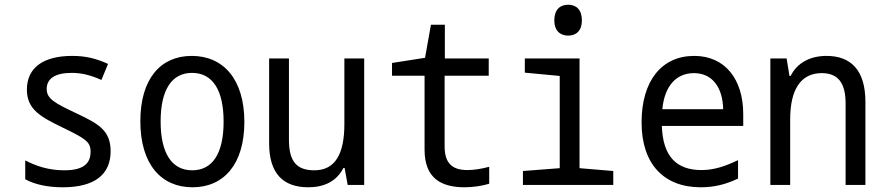

<svg xmlns="http://www.w3.org/2000/svg" viewBox="-20 -784 3750 814"><path d="M246 10C380 10 449 -43 449 -143C449 -234 393 -261 303 -304C212 -347 178 -365 178 -407C178 -451 214 -475 284 -475C323 -475 361 -467 410 -445L438 -513C386 -537 341 -547 286 -547C165 -547 94 -498 94 -404C94 -319 154 -288 244 -244C343 -196 364 -183 364 -141C364 -93 337 -62 252 -62C185 -62 131 -81 87 -104V-24C127 -2 182 10 246 10Z M796 10C929 10 1016 -88 1016 -267C1016 -449 926 -547 793 -547C660 -547 575 -449 575 -270C575 -88 663 10 796 10ZM795 -62C708 -62 661 -135 661 -269C661 -403 708 -475 794 -475C881 -475 928 -403 928 -268C928 -135 882 -62 795 -62Z M1287 10C1354 10 1407 -15 1436 -72H1441L1454 0H1524V-536H1440V-258C1440 -133 1402 -62 1313 -62C1239 -62 1205 -98 1205 -191V-536H1121V-176C1121 -50 1179 10 1287 10Z M1950 10C1986 10 2024 4 2054 -5V-77C2022 -68 1988 -63 1962 -63C1895 -63 1865 -94 1865 -164V-463H2052V-536H1866V-679H1807L1782 -539L1642 -517V-463H1780V-149C1780 -27 1852 10 1950 10Z M2389 -633C2423 -633 2447 -654 2447 -697C2447 -743 2423 -764 2389 -764C2354 -764 2330 -743 2330 -697C2330 -655 2354 -633 2389 -633ZM2197 0H2580V-59L2437 -71V-536H2205V-476L2353 -462V-71L2197 -59Z M2951 10C3007 10 3057 -2 3109 -27V-105C3056 -80 3009 -63 2954 -63C2848 -63 2790 -121 2786 -250H3131V-300C3131 -448 3054 -547 2923 -547C2785 -547 2700 -441 2700 -265C2700 -88 2795 10 2951 10ZM3046 -321H2788C2797 -417 2845 -474 2922 -474C3001 -474 3044 -412 3046 -321Z M3246 0H3330V-278C3330 -403 3374 -474 3464 -474C3534 -474 3565 -431 3565 -345V0H3649V-352C3649 -487 3587 -547 3484 -547C3417 -547 3360 -519 3332 -462H3327L3315 -536H3246Z"/></svg>

Font: Noto Sans Mono Condensed
Style: Regular
Weight: 400
Width: 3
Designer: Monotype Design Team
Foundry: Monotype Imaging Inc.
Version: Version 2.014